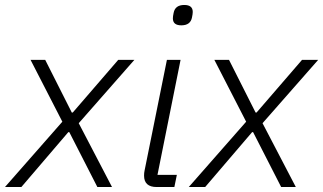

<svg xmlns="http://www.w3.org/2000/svg" viewBox="-40 -753 1301 773"><path d="M46 0H-20L211 -263L83 -512H142L249 -300H253L436 -512H501L277 -257L411 0H352L239 -221H235Z M690 -651Q656 -651 656 -679Q656 -687 659 -701Q665 -733 702 -733Q736 -733 736 -705Q736 -697 733 -683Q727 -651 690 -651ZM662 0H591Q540 0 540 -46Q540 -57 542 -66L632 -512H687L594 -49H672Z M786 0H720L951 -263L823 -512H882L989 -300H993L1176 -512H1241L1017 -257L1151 0H1092L979 -221H975Z"/></svg>

Font: IBM Plex Sans Light
Style: Italic
Weight: 300
Italic angle: -11.31°
Designer: Mike Abbink, Paul van der Laan, Pieter van Rosmalen
Foundry: Bold Monday
Version: Version 3.0